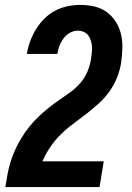

<svg xmlns="http://www.w3.org/2000/svg" viewBox="-20 -763 540 783"><path d="M2 0V-1Q6 -26 10.5 -51.5Q15 -77 23 -102.5Q31 -128 42 -152.5Q53 -177 67.5 -200.5Q82 -224 99 -245.5Q116 -267 136 -286Q156 -305 177.5 -322.5Q199 -340 222 -355.5Q245 -371 267.5 -387.5Q290 -404 308 -425Q326 -446 336.5 -471Q347 -496 351 -521V-523Q353 -536 354.5 -548.5Q356 -561 355 -573.5Q354 -586 350.5 -597.5Q347 -609 340 -618.5Q333 -628 321.5 -633Q310 -638 298 -638Q281 -638 265.5 -629.5Q250 -621 239.5 -607Q229 -593 222.5 -576.5Q216 -560 214 -544V-543H90V-545Q94 -571 103.5 -596Q113 -621 127 -644Q141 -667 161 -687Q181 -707 205 -719.5Q229 -732 255.5 -737.5Q282 -743 307 -743Q337 -743 365 -736.5Q393 -730 415 -714Q437 -698 452 -674.5Q467 -651 473.5 -623.5Q480 -596 479 -566Q478 -536 474 -507Q469 -476 457 -446Q445 -416 425.5 -389Q406 -362 381 -339.5Q356 -317 330 -297Q304 -277 277 -257Q250 -237 226.5 -213.5Q203 -190 184.5 -162.5Q166 -135 153 -105H403L386 0Z"/></svg>

Font: Iosevka Extrabold Oblique
Style: Regular
Weight: 800
Italic angle: -9°
Monospace: yes
Designer: Belleve Invis
Foundry: Belleve Invis
Version: Version 32.5.0; ttfautohint (v1.8.4)